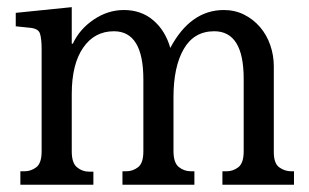

<svg xmlns="http://www.w3.org/2000/svg" viewBox="-20 -509 852 529"><path d="M177.7 -388.7H180.7Q199.2 -428.7 238.3 -455.1Q277.3 -481.4 321.3 -481.4Q369.1 -481.4 402.3 -453.1Q435.5 -424.8 449.2 -377Q504.9 -481.4 596.7 -481.4Q627 -481.4 652.3 -468.8Q677.7 -456.1 696.3 -434.6Q714.8 -413.1 724.6 -384.8Q734.4 -356.4 734.4 -326.2V-89.8Q734.4 -58.6 749.5 -47.9Q764.6 -37.1 782.2 -37.1H790V0H592.8V-37.1H604.5Q622.1 -37.1 636.7 -48.3Q651.4 -59.6 651.4 -91.8V-292Q651.4 -422.9 570.3 -422.9Q514.6 -422.9 486.3 -374Q458 -325.2 458 -241.2V-92.8Q458 -60.5 472.7 -48.8Q487.3 -37.1 505.9 -37.1H515.6V0H317.4V-37.1H328.1Q345.7 -37.1 360.4 -48.3Q375 -59.6 375 -91.8V-290Q375 -422.9 293.9 -422.9Q240.2 -422.9 209 -377.4Q177.7 -332 177.7 -250V-91.8Q177.7 -59.6 192.4 -47.9Q207 -36.1 224.6 -36.1H237.3V0H36.1V-37.1H47.9Q65.4 -37.1 80.1 -48.3Q94.7 -59.6 94.7 -91.8V-373Q94.7 -401.4 90.3 -416Q85.9 -430.7 61.5 -432.6L23.4 -436.5V-473.6L177.7 -489.3Z"/></svg>

Font: Uchen
Style: Regular
Weight: 400
Designer: Christopher J. Fynn
Foundry: Christopher J. Fynn for DDC
Version: Version 1.000 preliminary